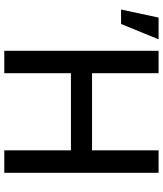

<svg xmlns="http://www.w3.org/2000/svg" viewBox="48 -808 760 896"><g transform="rotate(90 428.0 -360.0)"><path d="M321.5 0H217V-720H321.5V-409.5H681.5V-720H786.5V0H681.5V-311H321.5ZM163.5 -720H62L24.5 -545H92Z"/></g></svg>

Font: Hauora SemiBold
Style: Regular
Weight: 600
Designer: Wayne Shih
Foundry: WCYS
Version: Version 1.001